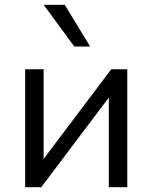

<svg xmlns="http://www.w3.org/2000/svg" viewBox="-20 -781 636 801"><path d="M85 0V-492H162V-118L444 -492H511V0H434V-374L152 0ZM290 -587 162 -761H250L356 -587Z"/></svg>

Font: Wix Madefor Text
Style: Regular
Weight: 400
Designer: Dalton Maag Ltd
Foundry: Dalton Maag Ltd
Version: Version 3.100